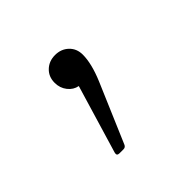

<svg xmlns="http://www.w3.org/2000/svg" viewBox="-71 -146 337 337"><g transform="rotate(-45 97.0 22.0)"><path d="M55 123Q48 123 50 116L88 -11Q77 -13 69.5 -22.5Q62 -32 62 -45Q62 -60 72 -69.5Q82 -79 97 -79Q112 -79 122 -69.5Q132 -60 132 -45Q132 -23 119 8L72 118Q70 123 65 123Z"/></g></svg>

Font: LINE Seed Sans KR Thin
Style: Regular
Weight: 250
Designer: LINE BX Design & Sandoll Inc & Dalton Maag Ltd
Foundry: Sandoll Inc.
Version: Version 1.000